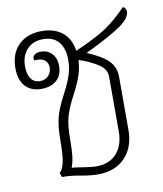

<svg xmlns="http://www.w3.org/2000/svg" viewBox="-72 -655 614 725"><g transform="rotate(-10 235.0 -293.0)"><path d="M283 -449Q306 -440 332 -425Q362 -407 375 -387Q388 -367 388 -340V-136Q388 -69 350 -29.5Q312 10 246 10Q220 10 186 4Q146 -4 110 -4L104 -20Q116 -31 122 -57Q128 -83 128 -140Q128 -193 136.5 -227Q145 -261 171 -310Q194 -354 202 -381Q210 -408 210 -434Q210 -481 189 -505Q168 -529 130 -529Q91 -529 68 -504.5Q45 -480 45 -439Q45 -409 57 -392Q69 -375 92 -375Q112 -375 124 -388Q136 -401 136 -419Q136 -436 125.5 -446Q115 -456 96 -456Q88 -456 84 -455Q82 -461 82 -464Q82 -473 90.5 -478.5Q99 -484 113 -484Q139 -484 155.5 -466.5Q172 -449 172 -419Q172 -384 150.5 -364.5Q129 -345 92 -345Q52 -345 30 -369.5Q8 -394 8 -439Q8 -495 41 -527.5Q74 -560 130 -560Q178 -560 208.5 -535.5Q239 -511 246 -464Q328 -500 366 -525.5Q404 -551 448 -596Q460 -590 460 -576Q460 -553 423 -526Q386 -499 283 -449ZM309 -402Q274 -421 248 -428Q247 -400 238 -372Q229 -344 206 -300Q181 -253 173 -221Q165 -189 165 -140Q165 -97 162 -73.5Q159 -50 152 -32Q166 -31 190 -27Q226 -21 246 -21Q295 -21 323 -52Q351 -83 351 -136V-347Q351 -363 341.5 -376Q332 -389 309 -402Z"/></g></svg>

Font: Thasadith
Style: Regular
Weight: 400
Designer: Cadson Demak Co.,Ltd.
Foundry: Cadson Demak Co.,Ltd.
Version: Version 1.000; ttfautohint (v1.6)